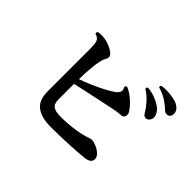

<svg xmlns="http://www.w3.org/2000/svg" viewBox="-134 -1030 1267 1267"><g transform="rotate(45 500.0 -396.0)"><path d="M433 -40Q345 -40 298.5 -75Q252 -110 252 -192V-584Q252 -617 249 -637Q246 -657 237 -667Q229 -677 208 -683Q200 -694 210 -703Q247 -711 290 -700Q333 -689 364 -664Q378 -652 378.5 -638.5Q379 -625 371 -614Q361 -597 354.5 -563Q348 -529 345 -485.5Q342 -442 341 -395Q379 -408 421 -426Q463 -444 502 -464Q541 -484 569 -503Q588 -517 595 -533Q602 -549 589 -569Q589 -584 603 -584Q635 -571 669 -542Q703 -513 724 -481Q738 -462 732 -442.5Q726 -423 703 -423Q679 -423 638 -414Q598 -406 544.5 -394.5Q491 -383 437 -371.5Q383 -360 340 -350V-206Q340 -163 362 -148.5Q384 -134 429 -134Q494 -134 557.5 -143Q621 -152 666 -169Q684 -177 710 -168Q734 -161 750.5 -150Q767 -139 777 -128Q796 -104 786.5 -81.5Q777 -59 736 -54Q710 -51 672.5 -48.5Q635 -46 592.5 -44Q550 -42 508.5 -41Q467 -40 433 -40ZM849 -528Q838 -522 826.5 -525.5Q815 -529 807 -543Q787 -577 758.5 -608Q730 -639 696 -660Q694 -665 696 -670.5Q698 -676 704 -677Q733 -676 765 -665Q797 -654 823 -637Q849 -620 860 -600Q874 -575 869 -555.5Q864 -536 849 -528ZM936 -648Q927 -640 913.5 -640Q900 -640 889 -651Q861 -678 827.5 -699Q794 -720 755 -730Q747 -742 758 -749Q784 -753 816 -751.5Q848 -750 877.5 -743Q907 -736 924 -721Q945 -704 946.5 -681.5Q948 -659 936 -648Z"/></g></svg>

Font: Zen Old Mincho Black
Style: Regular
Weight: 900
Designer: Yoshimichi Ohira
Foundry: Positype
Version: Version 1.001